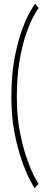

<svg xmlns="http://www.w3.org/2000/svg" viewBox="-20 -771 241 1004"><path d="M161 213Q155.5 205.5 136.2 169Q117 132.5 94.8 70.5Q72.5 8.5 56 -75.8Q39.5 -160 39.5 -263Q39.5 -379 56.2 -467.5Q73 -556 95.8 -616.8Q118.5 -677.5 138 -711.2Q157.5 -745 163.5 -751L182.5 -729.5Q175 -721 156.5 -687.8Q138 -654.5 117.5 -596.5Q97 -538.5 82.5 -455Q68 -371.5 68 -263Q68 -166.5 83 -86.8Q98 -7 118.5 52.2Q139 111.5 157.2 147Q175.5 182.5 181.5 190.5Z"/></svg>

Font: Imbue 50pt SemiBold
Style: Regular
Weight: 600
Designer: Tyler Finck
Foundry: Etcetera Type Company
Version: Version 1.102; ttfautohint (v1.8.3)